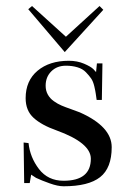

<svg xmlns="http://www.w3.org/2000/svg" viewBox="-20 -615 430 647"><path d="M328.1 -582 198.2 -439.5 75.2 -584 87.9 -594.7 202.1 -491.2 315.4 -594.7ZM194.3 12.7Q174.8 12.7 147.5 2.9Q120.1 -6.8 101.6 -15.6L85 -26.4L80.1 2H61.5L59.6 -134.8L76.2 -132.8Q81.1 -85 111.3 -45.4Q141.6 -5.9 194.3 -5.9Q286.1 -5.9 286.1 -80.1Q286.1 -133.8 169.9 -175.8Q120.1 -193.4 93.3 -217.8Q66.4 -242.2 66.4 -284.2Q66.4 -342.8 106.4 -376.5Q146.5 -410.2 211.9 -410.2Q240.2 -410.2 263.2 -400.4Q286.1 -390.6 294.9 -381.8L303.7 -372.1L306.6 -401.4H325.2L323.2 -278.3H305.7Q303.7 -292 302.7 -299.3Q301.8 -306.6 297.9 -323.7Q293.9 -340.8 287.1 -350.6Q280.3 -360.4 269.5 -371.6Q258.8 -382.8 241.2 -388.2Q223.6 -393.6 202.1 -393.6Q171.9 -393.6 152.8 -374.5Q133.8 -355.5 133.8 -326.2Q133.8 -309.6 141.1 -296.4Q148.4 -283.2 161.6 -273.9Q174.8 -264.6 187.5 -259.3Q200.2 -253.9 219.7 -247.1Q239.3 -240.2 249 -236.3Q356.4 -188.5 356.4 -119.1Q356.4 -48.8 317.4 -18.1Q278.3 12.7 194.3 12.7Z"/></svg>

Font: Bentham
Style: Regular
Weight: 400
Version: Version 002.002